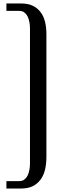

<svg xmlns="http://www.w3.org/2000/svg" viewBox="-20 -880 359 1113"><path d="M17.1 212.9H101.1Q141.1 212.9 168.9 199.7Q195.3 187 214.8 161.6Q232.9 137.7 241.2 103Q249 70.3 249 28.8V-680.2Q249 -721.2 241.2 -752.9Q233.4 -786.1 214.8 -810.1Q196.8 -834 168.9 -847.2Q142.1 -859.9 101.1 -859.9H17.1V-816.9H90.8Q108.9 -816.9 120.1 -808.6Q132.8 -798.8 139.6 -785.6Q146.5 -772 150.4 -752Q153.8 -734.4 153.8 -712.9V65.9Q153.8 87.4 150.4 105Q146.5 125 139.6 138.7Q132.8 151.9 120.1 161.6Q108.9 169.9 90.8 169.9H17.1Z"/></svg>

Font: SimahzazaarabicW05-Regular
Style: Regular
Weight: 400
Designer: Ahmed zaza
Foundry: Ahmed zaza
Version: Version 1.001